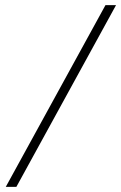

<svg xmlns="http://www.w3.org/2000/svg" viewBox="-20 -666 470 745"><path d="M430.2 -646 43.5 59.1H2.4L389.2 -646Z"/></svg>

Font: Linux Biolinum G
Style: Italic
Weight: 400
Italic angle: -12°
Designer: Philipp H. Poll
Foundry: Philipp H. Poll
Version: Version 0.5.1